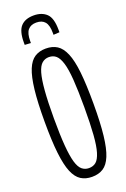

<svg xmlns="http://www.w3.org/2000/svg" viewBox="-171 -950 665 1013"><g transform="rotate(-20 161.5 -443.0)"><path d="M161 10Q125 10 99 -6.5Q73 -23 56.5 -62.5Q40 -102 32 -172Q24 -242 24 -349Q24 -457 32 -527Q40 -597 56.5 -637Q73 -677 99 -693.5Q125 -710 161 -710Q198 -710 224 -693.5Q250 -677 267 -637Q284 -597 291.5 -527Q299 -457 299 -350Q299 -243 291 -173Q283 -103 266.5 -63Q250 -23 224 -6.5Q198 10 161 10ZM161 -39Q185 -39 201 -52.5Q217 -66 227.5 -100.5Q238 -135 242.5 -195.5Q247 -256 247 -349Q247 -444 242.5 -505Q238 -566 227.5 -600Q217 -634 201 -648Q185 -662 161 -662Q139 -662 122.5 -648Q106 -634 96 -599.5Q86 -565 81 -504Q76 -443 76 -349Q76 -255 81 -194.5Q86 -134 96 -100Q106 -66 122.5 -52.5Q139 -39 161 -39ZM161 -896Q206 -896 232.5 -871Q259 -846 259 -780Q259 -777 259 -773.5Q259 -770 259 -766L225 -764V-775Q225 -818 209 -837Q193 -856 161 -856Q130 -856 114 -837Q98 -818 98 -775V-764L64 -766Q64 -770 64 -773.5Q64 -777 64 -780Q64 -843 88.5 -869.5Q113 -896 161 -896Z"/></g></svg>

Font: Georama Extra Condensed Light
Style: Regular
Weight: 300
Width: 2
Designer: Jean-Baptiste Levee
Foundry: Production Type
Version: Version 1.000